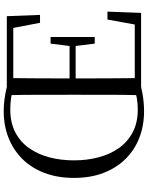

<svg xmlns="http://www.w3.org/2000/svg" viewBox="100 -885 801 1041"><g transform="rotate(-90 500.5 -364.5)"><path d="M151.5 -363.7Q151.5 -294.2 167.8 -231.6Q184.1 -168.9 217.7 -121.1Q251.4 -73.2 303.6 -45.6Q355.8 -18 426.7 -18Q460.1 -18 489.4 -23.2Q518.8 -28.4 549.6 -39.2V0Q516.2 8 483.7 12Q451.2 16.1 418.5 16.1Q340 16.1 273.9 -9.6Q207.7 -35.3 159 -84.7Q110.3 -134.1 83.4 -204.2Q56.4 -274.2 56.4 -363.7Q56.4 -453.3 83.5 -524Q110.5 -594.7 159.1 -643.7Q207.7 -692.7 273.9 -718.8Q340 -744.9 418.5 -744.9Q450.6 -744.9 483.3 -740.6Q516 -736.3 549.6 -728V-689.6Q519.8 -700.6 489.9 -704.9Q460.1 -709.3 426.7 -709.3Q355.8 -709.3 303.6 -682.1Q251.4 -654.9 217.7 -607Q184.1 -559.1 167.8 -496.9Q151.5 -434.6 151.5 -363.7ZM504.8 0Q507 -83.6 507.1 -167.7Q507.2 -251.7 507.2 -336.8V-391.1Q507.2 -476.1 507.1 -560.4Q507 -644.8 504.8 -728H597.8Q596.8 -645.2 596.3 -559.4Q595.8 -473.5 595.8 -379.9V-357.6Q595.8 -257.3 596.3 -170.7Q596.8 -84.1 597.8 0ZM784.6 -251.4 770.9 -361.4V-382.4L784.6 -490.8H820.3V-251.4ZM551.5 -354.9V-387.8H792V-354.9ZM897.4 -548 869.6 -693H551.5V-728H933.3L940.2 -548ZM915 -182.5H958L951.1 0H551.5V-34.3H888.2Z"/></g></svg>

Font: Source Han Serif JP VF
Style: Regular
Weight: 250
Designer: Ryoko NISHIZUKA 西塚涼子 (kana & ideographs); Frank Grießhammer (Latin, Greek & Cyrillic); Wenlong ZHANG 张文龙 (bopomofo); San
Foundry: Adobe
Version: Version 2.001;hotconv 1.1.0;makeotfexe 2.6.0